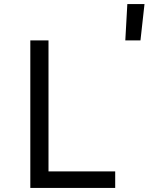

<svg xmlns="http://www.w3.org/2000/svg" viewBox="-20 -930 735 950"><path d="M675 -730 695 -910H610L600 -730ZM550 0V-82H220V-730H130V0Z"/></svg>

Font: Tekne LDO
Style: Regular
Weight: 400
Monospace: yes
Designer: Alessio Laiso, Mario Rullo, Paolo Rosset
Foundry: Alessio Laiso
Version: Version 1.000;hotconv 1.0.109;makeotfexe 2.5.65596